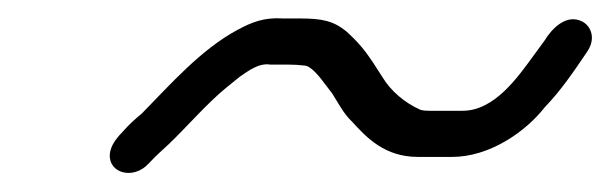

<svg xmlns="http://www.w3.org/2000/svg" viewBox="-20 -377 661 208"><path d="M141.2 -200C148.6 -207.8 154 -212.9 163 -221C182.8 -239.9 204 -264.8 225.1 -282L239.9 -294C249.1 -300.2 260.5 -309.1 272.9 -307H292.9C298.2 -307 303.8 -306.7 309.6 -306C316.7 -306 326.2 -293.6 329 -290L339.7 -276C346.9 -264.8 352.1 -253.9 361.6 -245C377.4 -227.6 397 -207 432.8 -207H469.8C510.2 -207 549.4 -234.1 570.3 -261C587.2 -278.3 602 -300.1 616.1 -321C626.1 -335.7 619.9 -348.8 611.1 -353.5C593.6 -362.8 577.6 -345.7 569.9 -333L558.2 -317C541.4 -294 515.9 -257 481.3 -257H444.3C441 -257 438.1 -257.3 435.6 -258C418.4 -265.5 403.3 -278.6 394.6 -293L384.3 -309C375.4 -322.5 367.8 -331.6 355.2 -343C341.1 -354.5 328.8 -357 304.4 -357H286.4C266.1 -358.4 252.6 -352.9 237 -344.5C197.5 -323.1 165.3 -286.3 133.6 -254C125.4 -247.3 119.1 -241.3 114.5 -236C107.8 -229 99.8 -220.5 99 -210C97.3 -189.3 124.7 -181.7 141.2 -200Z"/></svg>

Font: HoneyBee
Style: BookIt
Weight: 300
Foundry: Cannot Into Space Fonts
Version: Version 0.89